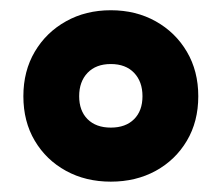

<svg xmlns="http://www.w3.org/2000/svg" viewBox="-20 -744 431 373"><path d="M195.3 -391.1Q146.5 -391.1 108.2 -412.1Q69.8 -433.1 47.6 -470.5Q25.4 -507.8 25.4 -557.1Q25.4 -606 47.6 -643.6Q69.8 -681.2 108.2 -702.6Q146.5 -724.1 195.3 -724.1Q244.1 -724.1 282.5 -702.6Q320.8 -681.2 343 -643.6Q365.2 -606 365.2 -557.1Q365.2 -507.8 343 -470.5Q320.8 -433.1 282.5 -412.1Q244.1 -391.1 195.3 -391.1ZM195.3 -496.1Q224.1 -496.1 240.5 -512.5Q256.8 -528.8 256.8 -557.1Q256.8 -585.4 240.5 -602.5Q224.1 -619.6 195.3 -619.6Q166.5 -619.6 150.1 -602.5Q133.8 -585.4 133.8 -557.1Q133.8 -528.8 150.1 -512.5Q166.5 -496.1 195.3 -496.1Z"/></svg>

Font: Open Sans SemiCondensed ExtraBold
Style: Regular
Weight: 800
Width: 4
Designer: Monotype Design Team
Foundry: Monotype Imaging Inc.
Version: Version 3.000